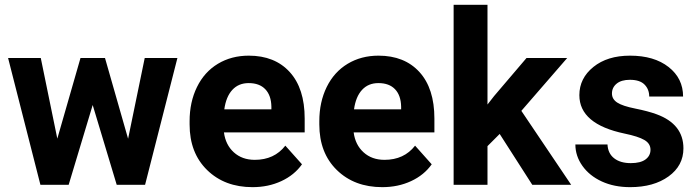

<svg xmlns="http://www.w3.org/2000/svg" viewBox="-20 -770 2904 800"><path d="M513.7 -191.9 583 -528.3H719.2L584.5 0H466.3L366.2 -332.5L266.1 0H148.4L13.7 -528.3H149.9L218.8 -192.4L315.4 -528.3H417.5Z M1032.2 9.8Q916 9.8 843 -61.5Q770 -132.8 770 -251.5V-265.1Q770 -344.7 800.8 -407.5Q831.5 -470.2 887.9 -504.2Q944.3 -538.1 1016.6 -538.1Q1125 -538.1 1187.3 -469.7Q1249.5 -401.4 1249.5 -275.9V-218.3H913.1Q919.9 -166.5 954.3 -135.3Q988.8 -104 1041.5 -104Q1123 -104 1168.9 -163.1L1238.3 -85.4Q1206.5 -40.5 1152.3 -15.4Q1098.1 9.8 1032.2 9.8ZM1016.1 -423.8Q974.1 -423.8 948 -395.5Q921.9 -367.2 914.6 -314.5H1110.8V-325.7Q1109.9 -372.6 1085.4 -398.2Q1061 -423.8 1016.1 -423.8Z M1572.8 9.8Q1456.5 9.8 1383.5 -61.5Q1310.5 -132.8 1310.5 -251.5V-265.1Q1310.5 -344.7 1341.3 -407.5Q1372.1 -470.2 1428.5 -504.2Q1484.9 -538.1 1557.1 -538.1Q1665.5 -538.1 1727.8 -469.7Q1790 -401.4 1790 -275.9V-218.3H1453.6Q1460.4 -166.5 1494.9 -135.3Q1529.3 -104 1582 -104Q1663.6 -104 1709.5 -163.1L1778.8 -85.4Q1747.1 -40.5 1692.9 -15.4Q1638.7 9.8 1572.8 9.8ZM1556.6 -423.8Q1514.6 -423.8 1488.5 -395.5Q1462.4 -367.2 1455.1 -314.5H1651.4V-325.7Q1650.4 -372.6 1626 -398.2Q1601.6 -423.8 1556.6 -423.8Z M2062 -211.9 2011.2 -161.1V0H1870.1V-750H2011.2V-334.5L2038.6 -369.6L2173.8 -528.3H2343.3L2152.3 -308.1L2359.9 0H2197.8Z M2690.4 -146Q2690.4 -171.9 2664.8 -186.8Q2639.2 -201.7 2582.5 -213.4Q2394 -252.9 2394 -373.5Q2394 -443.8 2452.4 -491Q2510.7 -538.1 2605 -538.1Q2705.6 -538.1 2765.9 -490.7Q2826.2 -443.4 2826.2 -367.7H2685.1Q2685.1 -397.9 2665.5 -417.7Q2646 -437.5 2604.5 -437.5Q2568.8 -437.5 2549.3 -421.4Q2529.8 -405.3 2529.8 -380.4Q2529.8 -356.9 2552 -342.5Q2574.2 -328.1 2627 -317.6Q2679.7 -307.1 2715.8 -293.9Q2827.6 -252.9 2827.6 -151.9Q2827.6 -79.6 2765.6 -34.9Q2703.6 9.8 2605.5 9.8Q2539.1 9.8 2487.5 -13.9Q2436 -37.6 2406.7 -78.9Q2377.4 -120.1 2377.4 -168H2511.2Q2513.2 -130.4 2539.1 -110.4Q2564.9 -90.3 2608.4 -90.3Q2648.9 -90.3 2669.7 -105.7Q2690.4 -121.1 2690.4 -146Z"/></svg>

Font: Roboto
Style: Bold
Weight: 700
Designer: Google
Version: Version 2.134; 2016; ttfautohint (v1.6)